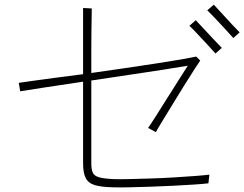

<svg xmlns="http://www.w3.org/2000/svg" viewBox="-20 -811 1041 818"><path d="M872 -67 868 -30Q843 -27 803 -24.5Q763 -22 715.5 -19.5Q668 -17 619.5 -15.5Q571 -14 529.5 -13Q488 -12 461 -13Q413 -14 385 -22Q357 -30 345.5 -52Q334 -74 334 -115V-463Q241 -449 167.5 -438Q94 -427 66 -422L60 -458Q79 -461 119 -466.5Q159 -472 215 -479.5Q271 -487 334 -495V-777L371 -775Q371 -765 370.5 -737.5Q370 -710 369.5 -674Q369 -638 369 -602V-500Q440 -510 511 -520.5Q582 -531 644.5 -540.5Q707 -550 752.5 -558Q798 -566 816 -570L833 -553Q827 -545 808.5 -516Q790 -487 765.5 -448Q741 -409 716.5 -368.5Q692 -328 672 -295.5Q652 -263 644 -248L611 -266Q623 -283 644 -316Q665 -349 690 -389Q715 -429 739 -466.5Q763 -504 780 -531Q739 -524 672 -513.5Q605 -503 526 -491.5Q447 -480 369 -468V-115Q369 -90 375 -76Q381 -62 401 -56Q421 -50 462 -48Q486 -47 528 -48Q570 -49 619.5 -50.5Q669 -52 718.5 -55Q768 -58 808.5 -61Q849 -64 872 -67ZM1001 -673 974 -649Q961 -664 940 -686.5Q919 -709 898 -731.5Q877 -754 863 -767L891 -791Q905 -776 925.5 -753.5Q946 -731 966.5 -709Q987 -687 1001 -673ZM925 -607 898 -583Q885 -598 864 -620.5Q843 -643 822 -665.5Q801 -688 787 -701L814 -725Q828 -710 849 -687.5Q870 -665 890.5 -643Q911 -621 925 -607Z"/></svg>

Font: Zen Kaku Gothic Antique Light
Style: Regular
Weight: 300
Designer: Yoshimichi Ohira
Foundry: Positype
Version: Version 1.001